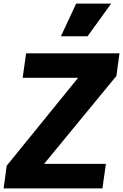

<svg xmlns="http://www.w3.org/2000/svg" viewBox="-47 -1039 679 1059"><path d="M-27 0 -10 -125 384 -610H78L97 -745H612L595 -620L196 -135H537L518 0ZM289 -839 373 -1019H566L436 -839Z"/></svg>

Font: Plus Jakarta Sans ExtraBold
Style: Italic
Weight: 800
Italic angle: -8°
Designer: Gumpita Rahayu
Foundry: Tokotype
Version: Version 2.071; ttfautohint (v1.8.4.7-5d5b);gftools[0.9.29]